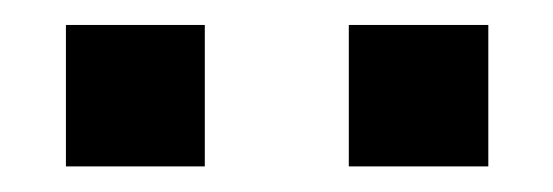

<svg xmlns="http://www.w3.org/2000/svg" viewBox="-20 -630 432 150"><path d="M252.5 -610.5H361.5V-500H252.5ZM31.5 -610.5H140V-500H31.5Z"/></svg>

Font: Overused Grotesk Medium
Style: Regular
Weight: 525
Version: Version 0.004